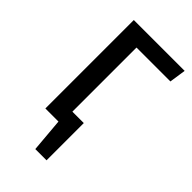

<svg xmlns="http://www.w3.org/2000/svg" viewBox="-211 -592 809 809"><g transform="rotate(45 193.0 -188.0)"><path d="M170 -453V-71H238V151H171L158 0H80V-527H383L372 -453Z"/></g></svg>

Font: Fira Sans Condensed
Style: Regular
Weight: 400
Width: 3
Designer: bBox Type GmbH & Carrois Corporate GbR & Edenspiekermann AG
Foundry: bBox Type GmbH & Carrois Corporate GbR & Edenspiekermann AG
Version: Version 4.301